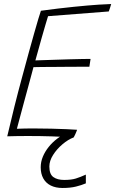

<svg xmlns="http://www.w3.org/2000/svg" viewBox="-20 -679 573 955"><path d="M407 189.5V233Q386 242 358 249Q330 256 291 256Q257 256 232.5 243.8Q208 231.5 195.2 208.2Q182.5 185 182.5 153Q182.5 126 193.2 100.2Q204 74.5 222.2 51.8Q240.5 29 264.2 11Q288 -7 314 -18L346.5 4.5Q318.5 15 290.5 38.8Q262.5 62.5 244 91.8Q225.5 121 225.5 149.5Q225.5 187.5 245.5 201.8Q265.5 216 299 216Q334.5 216 357 209Q379.5 202 407 189.5ZM346.5 4.5Q289 1 234.8 -0.8Q180.5 -2.5 120.5 -2.5Q97 -2.5 68.5 -2.2Q40 -2 16 -1Q33 -74 51.5 -148Q70 -222 88.5 -290Q125.5 -427.5 149.8 -513Q174 -598.5 183.5 -625.5Q271.5 -637.5 345.8 -645Q420 -652.5 469.8 -655.8Q519.5 -659 533 -659Q529.5 -647 527.2 -639.5Q525 -632 521 -622L219 -598.5Q214 -582 205 -552Q196 -522 186.5 -488Q177 -454 168.8 -424.2Q160.5 -394.5 156 -378.5Q167 -379 193.8 -379.8Q220.5 -380.5 255 -381.8Q289.5 -383 324.8 -384Q360 -385 388.2 -385.5Q416.5 -386 430.5 -386L424.5 -347Q417 -347 390.8 -347Q364.5 -347 328.5 -346.8Q292.5 -346.5 255.5 -346.2Q218.5 -346 189 -345.8Q159.5 -345.5 146.5 -345Q144.5 -337 137.2 -310.2Q130 -283.5 120 -246.5Q110 -209.5 99.2 -170Q88.5 -130.5 79.2 -95.5Q70 -60.5 64 -38.5Q79.5 -39.5 107 -39.8Q134.5 -40 154.5 -40Q194.5 -40 235.5 -39Q276.5 -38 310.8 -36.5Q345 -35 363.5 -33.5Q361.5 -28.5 359.5 -23Q357.5 -17.5 355 -12.5Q352.5 -7.5 350.5 -3.2Q348.5 1 346.5 4.5Z"/></svg>

Font: Grandstander Thin
Style: Italic
Weight: 100
Italic angle: -15°
Designer: Tyler Finck
Foundry: Etcetera Type Co
Version: Version 1.200